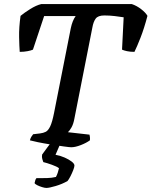

<svg xmlns="http://www.w3.org/2000/svg" viewBox="-20 -724 745 944"><path d="M330 0Q322 0 293.5 -4Q265 -8 230 -13.5Q195 -19 166 -25Q137 -31 127 -34Q130 -46 135 -53Q140 -60 143 -64L177 -68Q193 -70 205 -76Q217 -82 227 -103Q237 -124 246 -170L328 -585Q336 -623 352 -645H197L142 -480Q134 -476 116 -472.5Q98 -469 77 -469Q75 -494 74 -541.5Q73 -589 81 -646Q99 -661 128.5 -679.5Q158 -698 183 -704H628Q652 -696 674 -679Q696 -662 705 -646Q689 -585 671 -539Q653 -493 641 -469Q620 -469 604 -472.5Q588 -476 580 -480L588 -639Q569 -642 544 -645Q519 -648 493 -648Q462 -648 450.5 -632.5Q439 -617 434 -588L346 -142Q341 -114 331.5 -97.5Q322 -81 314 -74L420 -62Q421 -58 422 -51Q423 -44 422 -34Q404 -21 377 -10.5Q350 0 330 0ZM208 200Q200 200 187 196Q174 192 163 186.5Q152 181 150 176Q153 166 153.5 162.5Q154 159 159 152Q188 152 211 151.5Q234 151 255 146Q260 137 264 125Q268 113 270 103Q260 95 235 86Q210 77 193 73Q191 68 188 58Q185 48 187 36Q198 21 214.5 -1.5Q231 -24 243 -37H285L253 37Q276 41 297.5 50.5Q319 60 332.5 70.5Q346 81 346 90Q346 97 340 112.5Q334 128 326 143.5Q318 159 312 166Q286 181 254 190.5Q222 200 208 200Z"/></svg>

Font: Texturina SemiBold
Style: Italic
Weight: 600
Italic angle: -11°
Designer: Guillermo Torres Carreño
Foundry: Omnibus-Type
Version: Version 1.002; ttfautohint (v1.8.3)